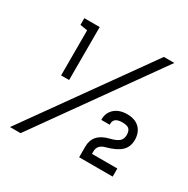

<svg xmlns="http://www.w3.org/2000/svg" viewBox="-178 -908 1091 1114"><g transform="rotate(30 367.5 -350.5)"><path d="M524.9 -54.2H694.8V0H470.2V-71.8Q470.2 -157.7 568.8 -182.1Q609.9 -191.9 627.4 -207Q645 -222.2 645 -249.5Q645 -276.9 631.8 -289.1Q619.1 -300.8 586.9 -300.8Q554.7 -300.8 541 -288.1Q527.3 -275.4 529.8 -252H473.1Q471.2 -296.9 502 -326.2Q533.2 -355.5 586.9 -356Q640.6 -356 669.9 -327.6Q699.2 -298.8 700.2 -250Q700.2 -201.2 669.9 -172.9Q639.6 -144.5 574.2 -127Q525.4 -114.7 524.9 -71.8ZM195.8 -713.9V-358.9H142.1V-661.1L92.8 -668.9V-713.9ZM674.8 -750 106 48.8H35.2L605 -750Z"/></g></svg>

Font: Arcon-Regular
Style: Regular
Weight: 400
Designer: M. Zarth
Foundry: martin zarth - visuelle & digitale kommunikation
Version: Version 1.131;PS 001.131;hotconv 1.0.70;makeotf.lib2.5.58329